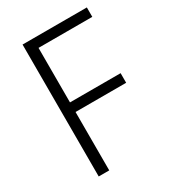

<svg xmlns="http://www.w3.org/2000/svg" viewBox="-175 -807 805 900"><g transform="rotate(-30 227.0 -357.0)"><path d="M148 0H91V-714H439V-663H148V-368H422V-316H148Z"/></g></svg>

Font: Noto Sans Khmer UI SemiCondensed Light
Style: Regular
Weight: 300
Width: 4
Designer: Danh Hong and the Monotype Design Team
Foundry: Monotype Imaging Inc.
Version: Version 2.002; ttfautohint (v1.8.4.7-5d5b)